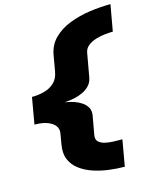

<svg xmlns="http://www.w3.org/2000/svg" viewBox="-136 -816 920 1130"><g transform="rotate(-15 324.0 -251.0)"><path d="M481.5 222Q434.5 222 385 215.5Q335.5 209 290.5 193.8Q245.5 178.5 211.8 153Q178 127.5 162 90Q146 52.5 155 1L166 -64.5Q173.5 -105.5 135.8 -130.2Q98 -155 32 -155L60 -316Q99 -316 135 -325.5Q171 -335 196.8 -358.8Q222.5 -382.5 230 -425.5L246.5 -520Q257 -581 297.5 -620.8Q338 -660.5 396.2 -683Q454.5 -705.5 520.2 -714.8Q586 -724 647.5 -724L619 -564Q598.5 -564 570.2 -561Q542 -558 514 -549.5Q486 -541 465.8 -524.8Q445.5 -508.5 441 -483L415.5 -339.5Q410 -310 391.5 -290.8Q373 -271.5 348.2 -260.2Q323.5 -249 299 -244Q274.5 -239 257.2 -237.5Q240 -236 237.5 -236Q241 -235.5 257.5 -232.2Q274 -229 296 -221.5Q318 -214 338.2 -200.5Q358.5 -187 370 -166.8Q381.5 -146.5 376.5 -117.5L356 -3Q352 22 365.5 35.5Q379 49 402.5 54.8Q426 60.5 452.2 61.5Q478.5 62.5 500 62.5Q506.5 62.5 509.5 62.5Z"/></g></svg>

Font: Anybody UltraExpanded ExtraBold
Style: Italic
Weight: 800
Width: 9
Italic angle: -10°
Designer: Tyler Finck
Foundry: Etcetera Type Company
Version: Version 1.010; ttfautohint (v1.8.3) -l 8 -r 50 -G 200 -x 14 